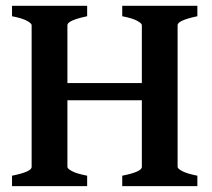

<svg xmlns="http://www.w3.org/2000/svg" viewBox="-20 -635 723 655"><path d="M21 0V-35.6Q87.9 -48.8 87.9 -65.4V-549.3Q87.9 -555.2 72 -564Q56.2 -572.8 21 -579.6V-615.2H277.3V-579.6Q210 -565.4 210 -549.3V-351.6H463.9V-549.3Q463.9 -555.2 448 -564Q432.1 -572.8 397 -579.6V-615.2H653.3V-579.6Q585.9 -565.4 585.9 -549.3V-65.4Q585.9 -59.6 602.1 -51Q618.2 -42.5 653.3 -35.6V0H397V-35.6Q463.9 -48.8 463.9 -65.4V-293H210V-65.4Q210 -59.6 225.8 -51Q241.7 -42.5 277.3 -35.6V0Z"/></svg>

Font: David Libre
Style: Bold
Weight: 700
Designer: Ismar David, J. Victor Gaultney, Annie Olsen and Meir Sadan
Foundry: Monotype Imaging Inc. & SIL International
Version: Version 1.100; ttfautohint (v1.8.4.7-5d5b)